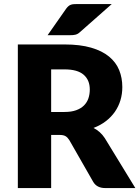

<svg xmlns="http://www.w3.org/2000/svg" viewBox="-20 -954 706 974"><path d="M307.5 -386Q342 -386 366.2 -394.8Q390.5 -403.5 406 -419Q421.5 -434.5 428.5 -455.2Q435.5 -476 435.5 -500Q435.5 -548 404.2 -575Q373 -602 307.5 -602H239.5V-386ZM666.5 0H513.5Q471 0 452.5 -32L331.5 -243.5Q323 -257 312.5 -263.2Q302 -269.5 282.5 -269.5H239.5V0H70.5V-728.5H307.5Q386.5 -728.5 442.2 -712.2Q498 -696 533.2 -667Q568.5 -638 584.5 -598.5Q600.5 -559 600.5 -512.5Q600.5 -477 591 -445.5Q581.5 -414 563 -387.2Q544.5 -360.5 517.2 -339.5Q490 -318.5 454.5 -305Q471 -296.5 485.5 -283.8Q500 -271 511.5 -253.5ZM547 -933.5 385.5 -791Q379.5 -785.5 374 -782.5Q368.5 -779.5 362.5 -778Q356.5 -776.5 349.8 -776Q343 -775.5 334.5 -775.5H221.5L316 -910.5Q322 -918.5 327.8 -923.2Q333.5 -928 340.2 -930.2Q347 -932.5 355.8 -933Q364.5 -933.5 376 -933.5Z"/></svg>

Font: Lato ExtraBold
Style: Regular
Weight: 800
Designer: Lukasz Dziedzic with Adam Twardoch and Botio Nikoltchev
Foundry: tyPoland Lukasz Dziedzic
Version: Version 2.015; 2015-08-06; http://www.latofonts.com/